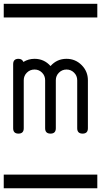

<svg xmlns="http://www.w3.org/2000/svg" viewBox="-20 -714 540 1026"><path d="M0 -620.8V-693.8H500V-620.8ZM0 219.2H500V292.2H0ZM449.7 -28.6Q449.7 0 421.4 0Q392.6 0 392.6 -28.6V-285.2Q392.6 -309.3 375.7 -325.9Q358.9 -342.5 335.4 -342.5Q312 -342.5 295.2 -325.9Q278.3 -309.3 278.3 -285.2V-28.6Q278.3 0 250 0Q221.2 0 221.2 -28.6V-285.2Q221.2 -309.3 204.6 -325.9Q188 -342.5 164.6 -342.5Q140.6 -342.5 123.8 -325.9Q106.9 -309.3 106.9 -285.2V-28.6Q106.9 0 78.6 0Q50.3 0 50.3 -28.6V-371.1Q50.3 -399.7 78.6 -399.7Q98.1 -399.7 105 -383.1Q132.3 -399.7 164.6 -399.7Q215.8 -399.7 250 -361.1Q284.2 -399.7 335.4 -399.7Q382.8 -399.7 416.3 -366.1Q449.7 -332.5 449.7 -285.2Z"/></svg>

Font: EnergyBar
Style: Regular
Weight: 400
Italic angle: -10°
Version: 1.0 2000-03-28